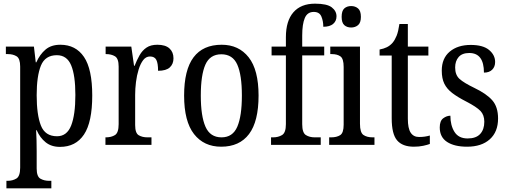

<svg xmlns="http://www.w3.org/2000/svg" viewBox="-20 -790 2771 1047"><path d="M15 237V196H22Q49 196 69.5 183.5Q90 171 90 124V-427Q90 -471 70.5 -483Q51 -495 23 -495H12V-536H165L175 -450H178Q197 -493 228 -519.5Q259 -546 309 -546Q393 -546 438 -479.5Q483 -413 483 -269Q483 -124 438 -56.5Q393 11 307 11Q260 11 229 -14Q198 -39 180 -80H177Q180 -28 180 34V129Q180 173 200.5 184.5Q221 196 247 196H260V237ZM291 -47Q345 -47 368 -105.5Q391 -164 391 -272Q391 -379 368 -434Q345 -489 290 -489Q226 -489 203 -432Q180 -375 180 -271Q180 -164 203 -105.5Q226 -47 291 -47Z M555 0V-41H558Q587 -41 607 -53.5Q627 -66 627 -113V-427Q627 -471 607 -483Q587 -495 559 -495H556V-536H696L711 -431H714Q726 -462 741 -488.5Q756 -515 779 -530.5Q802 -546 838 -546Q882 -546 904 -526Q926 -506 926 -472Q926 -441 906 -422.5Q886 -404 842 -404Q842 -445 832.5 -463.5Q823 -482 798 -482Q776 -482 761 -462.5Q746 -443 736 -411Q726 -379 721.5 -342.5Q717 -306 717 -273V-108Q717 -64 736.5 -52.5Q756 -41 784 -41H806V0Z M1186 10Q1092 10 1038 -59Q984 -128 984 -269Q984 -409 1035.5 -477.5Q1087 -546 1189 -546Q1282 -546 1336 -477.5Q1390 -409 1390 -269Q1390 -128 1338 -59Q1286 10 1186 10ZM1188 -41Q1249 -41 1274 -99Q1299 -157 1299 -269Q1299 -381 1274 -437.5Q1249 -494 1187 -494Q1125 -494 1100 -437.5Q1075 -381 1075 -269Q1075 -157 1100.5 -99Q1126 -41 1188 -41Z M1458 0V-41H1470Q1497 -41 1518 -53.5Q1539 -66 1539 -113V-488H1461V-536H1539V-587Q1539 -676 1580 -723Q1621 -770 1698 -770Q1763 -770 1789 -750Q1815 -730 1815 -701Q1815 -675 1796.5 -659.5Q1778 -644 1743 -644Q1743 -675 1732.5 -700Q1722 -725 1691 -725Q1656 -725 1642 -691.5Q1628 -658 1628 -596V-536H1748V-488H1628V-113Q1628 -66 1648 -53.5Q1668 -41 1696 -41H1729V0Z M1895 -640Q1872 -640 1857.5 -653Q1843 -666 1843 -698Q1843 -731 1857.5 -744Q1872 -757 1895 -757Q1917 -757 1932.5 -744Q1948 -731 1948 -698Q1948 -666 1932.5 -653Q1917 -640 1895 -640ZM1775 0V-41H1786Q1816 -41 1835 -53Q1854 -65 1854 -110V-425Q1854 -470 1836.5 -482.5Q1819 -495 1789 -495H1781V-536H1943V-115Q1943 -67 1962 -54Q1981 -41 2012 -41H2022V0Z M2237 10Q2175 10 2145.5 -24.5Q2116 -59 2116 -145V-487H2050V-520Q2072 -524 2089.5 -532.5Q2107 -541 2121 -557Q2134 -573 2143 -595.5Q2152 -618 2158 -659H2204V-536H2316V-487H2204V-143Q2204 -90 2219.5 -66.5Q2235 -43 2265 -43Q2282 -43 2296 -45Q2310 -47 2324 -51V-5Q2311 0 2288 5Q2265 10 2237 10Z M2527 10Q2458 10 2418 -16Q2378 -42 2378 -95Q2378 -131 2397 -145Q2416 -159 2436 -159Q2436 -106 2458.5 -70.5Q2481 -35 2530 -35Q2576 -35 2598.5 -59.5Q2621 -84 2621 -126Q2621 -163 2600 -185Q2579 -207 2523 -236Q2476 -260 2446.5 -282.5Q2417 -305 2403 -333.5Q2389 -362 2389 -405Q2389 -472 2432.5 -508.5Q2476 -545 2547 -545Q2614 -545 2647 -517.5Q2680 -490 2680 -452Q2680 -426 2664 -410Q2648 -394 2619 -394Q2619 -501 2539 -501Q2500 -501 2481 -479Q2462 -457 2462 -422Q2462 -381 2486 -359.5Q2510 -338 2566 -311Q2633 -279 2664.5 -243Q2696 -207 2696 -144Q2696 -71 2651 -30.5Q2606 10 2527 10Z"/></svg>

Font: Noto Serif Georgian Condensed
Style: Regular
Weight: 400
Width: 3
Designer: Monotype Design Team, Akaki Razmadze
Foundry: Google LLC
Version: Version 2.003; ttfautohint (v1.8.4.7-5d5b)